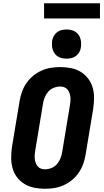

<svg xmlns="http://www.w3.org/2000/svg" viewBox="-20 -1157 640 1185"><path d="M257 8Q223 8 191 1.5Q159 -5 132 -21Q105 -37 85.5 -62.5Q66 -88 57.5 -119Q49 -150 49 -183.5Q49 -217 54 -251L101 -534Q106 -563 116 -591Q126 -619 143.5 -644.5Q161 -670 185 -689.5Q209 -709 237 -721.5Q265 -734 294 -738.5Q323 -743 352 -743Q386 -743 418.5 -736.5Q451 -730 477.5 -714Q504 -698 523.5 -672.5Q543 -647 552 -616Q561 -585 560.5 -551.5Q560 -518 555 -484L508 -201Q503 -172 493 -144Q483 -116 465.5 -90.5Q448 -65 424 -45.5Q400 -26 372 -13.5Q344 -1 315 3.5Q286 8 257 8ZM257 -112Q277 -112 297.5 -120Q318 -128 332 -144.5Q346 -161 353.5 -180.5Q361 -200 364 -220L411 -504Q413 -517 414.5 -530.5Q416 -544 414.5 -557Q413 -570 409 -582Q405 -594 397 -604Q389 -614 377 -618.5Q365 -623 352 -623Q332 -623 311.5 -615Q291 -607 277 -590.5Q263 -574 255.5 -554.5Q248 -535 245 -515L198 -231Q196 -218 194.5 -204.5Q193 -191 194.5 -178Q196 -165 200 -153Q204 -141 212 -131Q220 -121 232 -116.5Q244 -112 257 -112ZM391 -795Q377 -795 363 -798Q349 -801 337 -808.5Q325 -816 317.5 -826.5Q310 -837 305.5 -850.5Q301 -864 300.5 -878Q300 -892 302 -907Q305 -922 312.5 -935.5Q320 -949 332.5 -958.5Q345 -968 360.5 -971.5Q376 -975 391 -975Q405 -975 419 -972Q433 -969 444.5 -961.5Q456 -954 464 -943.5Q472 -933 476 -919.5Q480 -906 480.5 -892Q481 -878 479 -863Q477 -848 469 -834.5Q461 -821 448.5 -811.5Q436 -802 421 -798.5Q406 -795 391 -795ZM597 -1043H252V-1137H597Z"/></svg>

Font: Iosevka Heavy Extended Oblique
Style: Regular
Weight: 900
Width: 7
Italic angle: -9°
Monospace: yes
Designer: Belleve Invis
Foundry: Belleve Invis
Version: Version 32.5.0; ttfautohint (v1.8.4)